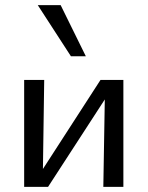

<svg xmlns="http://www.w3.org/2000/svg" viewBox="-20 -727 575 747"><path d="M382 0 389 -416H460V0ZM74 0V-416H152L146 0ZM124 0V-34L371 -416H413V-379L167 0ZM256 -508 127 -707H216L314 -508Z"/></svg>

Font: Ysabeau Office Medium
Style: Regular
Weight: 500
Designer: Christian Thalmann (Catharsis Fonts)
Version: Version 2.001;gftools[0.9.30]; featfreeze: tnum,lnum,ss02